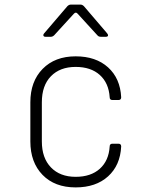

<svg xmlns="http://www.w3.org/2000/svg" viewBox="-20 -805 640 835"><path d="M309 10Q218 10 165 -44.5Q112 -99 112 -190V-360Q112 -451 165.5 -505.5Q219 -560 309 -560Q397 -560 450 -512Q503 -464 507 -382Q507 -370 495 -370H469Q457 -370 457 -382Q453 -444 414 -479Q375 -514 309 -514Q241 -514 201.5 -473.5Q162 -433 162 -360V-190Q162 -118 201.5 -77Q241 -36 309 -36Q375 -36 414 -71Q453 -106 457 -168Q457 -180 469 -180H495Q507 -180 507 -168Q503 -86 450 -38Q397 10 309 10ZM178 -645Q171 -645 169 -649.5Q167 -654 172 -660L273 -778Q280 -785 288 -785H330Q338 -785 345 -778L446 -660Q451 -654 449.5 -649.5Q448 -645 440 -645H419Q409 -645 404 -651L318 -745Q310 -755 301 -745L216 -652Q209 -645 201 -645Z"/></svg>

Font: Pitagon Sans Mono Thin
Style: Regular
Weight: 100
Monospace: yes
Designer: Travis Tran
Foundry: Pitagon
Version: Version 1.001; ttfautohint (v1.8.4.7-5d5b);gftools[0.9.26]